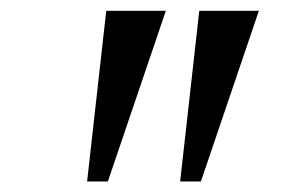

<svg xmlns="http://www.w3.org/2000/svg" viewBox="-20 -845 524 356"><path d="M287.5 -825 180 -508.5H141.5L177 -825ZM460 -825 352.5 -508.5H314L349.5 -825Z"/></svg>

Font: Merriweather 72pt Medium
Style: Italic
Weight: 500
Italic angle: -7.8°
Version: Version 2.101